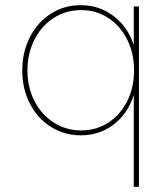

<svg xmlns="http://www.w3.org/2000/svg" viewBox="-20 -518 647 742"><path d="M497 -151Q475 -80 420 -37.5Q365 5 292 5Q229 5 177 -27.5Q125 -60 95.5 -117.5Q66 -175 66 -246Q66 -317 95.5 -374.5Q125 -432 176.5 -465Q228 -498 292 -498Q364 -498 419 -456Q474 -414 497 -344V-493H517V204H497ZM498 -246Q498 -312 471.5 -365Q445 -418 398.5 -448.5Q352 -479 294 -479Q235 -479 187.5 -448.5Q140 -418 113 -364.5Q86 -311 86 -246Q86 -181 113 -128Q140 -75 187.5 -44.5Q235 -14 294 -14Q352 -14 398.5 -44Q445 -74 471.5 -127Q498 -180 498 -246Z"/></svg>

Font: Hanken Grotesk Thin
Style: Regular
Weight: 100
Designer: Alfredo Marco Pradil
Foundry: Hanken Design Co.
Version: Version 3.014